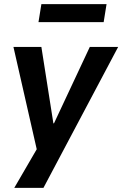

<svg xmlns="http://www.w3.org/2000/svg" viewBox="-20 -728 591 928"><path d="M49 180 167 -23V35L45 -501H180L238 -132H241L414 -501H551L190 180ZM166 -621 180 -708H495L481 -621Z"/></svg>

Font: Nunito Sans 7pt SemiCondensed
Style: Bold Italic
Weight: 700
Width: 4
Italic angle: -9°
Designer: Vernon Adams
Foundry: Vernon Adams
Version: Version 3.101;gftools[0.9.27]